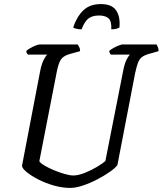

<svg xmlns="http://www.w3.org/2000/svg" viewBox="-20 -922 798 942"><path d="M325 0Q285 0 243.5 -12Q202 -24 167 -42Q132 -60 110 -78.5Q88 -97 88 -109L177 -573Q184 -608 194.5 -628.5Q205 -649 212 -654H117Q115 -656 112 -660.5Q109 -665 109 -672Q116 -679 129.5 -686.5Q143 -694 156 -699Q169 -704 175 -704H361Q364 -700 368.5 -691.5Q373 -683 373 -671L326 -658Q295 -650 281.5 -633.5Q268 -617 259 -572L173 -131Q178 -122 198 -110Q218 -98 244.5 -87Q271 -76 297 -68.5Q323 -61 340 -61Q364 -61 396.5 -74Q429 -87 457 -104Q485 -121 497 -132L584 -573Q591 -610 601 -629.5Q611 -649 618 -654H524Q522 -656 519 -661Q516 -666 516 -672Q523 -679 536.5 -686.5Q550 -694 563 -699Q576 -704 582 -704H748Q750 -700 754 -692Q758 -684 758 -671L709 -657Q688 -651 676 -641.5Q664 -632 657 -614Q650 -596 643 -563L556 -112Q546 -98 519 -79Q492 -60 457.5 -42Q423 -24 387.5 -12Q352 0 325 0ZM380 -778Q365 -778 354 -781Q343 -784 339 -787Q356 -839 388 -870.5Q420 -902 475 -902Q529 -902 550 -870.5Q571 -839 566 -787Q562 -784 551 -781Q540 -778 526 -778Q528 -819 512 -832.5Q496 -846 466 -846Q435 -846 415.5 -832.5Q396 -819 380 -778Z"/></svg>

Font: Texturina
Style: Italic
Weight: 400
Italic angle: -11°
Designer: Guillermo Torres Carreño
Foundry: Omnibus-Type
Version: Version 1.002; ttfautohint (v1.8.3)